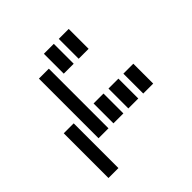

<svg xmlns="http://www.w3.org/2000/svg" viewBox="-106 -1009 1334 1334"><g transform="rotate(45 561.5 -342.0)"><path d="M97.7 -439.5V-537.1H293V-439.5ZM585.9 -537.1H781.2V-439.5H585.9ZM585.9 -390.6H781.2V-293H585.9ZM195.3 -146.5V-244.1H781.2V-146.5ZM585.9 -683.6H781.2V-585.9H585.9ZM585.9 0V-97.7H1025.4V0ZM97.7 -293V-390.6H293V-293Z"/></g></svg>

Font: Trigram
Style: Regular
Weight: 400
Designer: GGBotNet
Foundry: GGBotNet
Version: 1.05